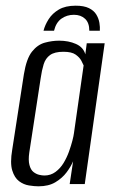

<svg xmlns="http://www.w3.org/2000/svg" viewBox="-20 -647 402 675"><path d="M246 -627Q275 -627 292.5 -618.5Q310 -610 318.5 -596Q327 -582 329.5 -566.5Q332 -551 331 -539H294Q294 -567 279 -581Q264 -595 240 -595Q215 -595 196 -581.5Q177 -568 170 -539H133Q138 -559 151 -579.5Q164 -600 187 -613.5Q210 -627 246 -627ZM115 8Q101 8 82 5Q63 2 47 -10Q31 -22 23 -48Q15 -74 23 -121L64 -386Q73 -441 92.5 -465.5Q112 -490 137.5 -497Q163 -504 188 -504Q221 -504 247 -492.5Q273 -481 280 -456L285 -495H348L278 0H225L237 -80Q229 -61 214 -41Q199 -21 175 -6.5Q151 8 115 8ZM136 -30Q158 -30 175 -42.5Q192 -55 203.5 -74Q215 -93 222.5 -114Q230 -135 234.5 -152.5Q239 -170 240 -179L274 -417Q272 -422 266 -433.5Q260 -445 246 -455Q232 -465 203 -465Q172 -465 156 -453.5Q140 -442 133.5 -421Q127 -400 123 -372L83 -111Q79 -84 83.5 -67Q88 -50 97.5 -42.5Q107 -35 117.5 -32.5Q128 -30 136 -30Z"/></svg>

Font: Alumni Sans
Style: Italic
Weight: 400
Italic angle: -8°
Version: Version 1.016